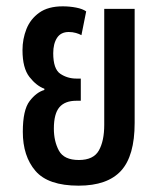

<svg xmlns="http://www.w3.org/2000/svg" viewBox="-20 -576 508 606"><path d="M228 10Q132 10 92 -36.5Q52 -83 52 -160Q52 -229 73.5 -257Q95 -285 120 -292V-296Q95 -305 73 -333Q51 -361 51 -418Q51 -453 63.5 -484.5Q76 -516 104 -536Q132 -556 178 -556Q200 -556 220.5 -552Q241 -548 252 -540L237 -465Q230 -469 219.5 -472Q209 -475 197 -475Q172 -475 160 -456.5Q148 -438 148 -408Q148 -358 170.5 -343Q193 -328 221 -328H235V-258H221Q185 -258 167.5 -237.5Q150 -217 150 -170Q150 -130 166 -100.5Q182 -71 229 -71Q275 -71 292 -101Q309 -131 309 -182V-548H405V-188Q405 -84 362 -37Q319 10 228 10Z"/></svg>

Font: Noto Sans Thai ExtCond Med
Style: Regular
Weight: 500
Width: 2
Designer: Monotype Design Team
Foundry: Monotype Imaging Inc.
Version: Version 2.002; ttfautohint (v1.8.4.7-5d5b)